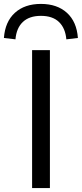

<svg xmlns="http://www.w3.org/2000/svg" viewBox="-58 -961 418 981"><path d="M106 0V-705H197V0ZM21 -760 -38 -767Q-32 -850 18 -895.5Q68 -941 151 -941Q234 -941 284 -895.5Q334 -850 340 -767L281 -760Q276 -817 243.5 -848.5Q211 -880 151 -880Q92 -880 59 -849Q26 -818 21 -760Z"/></svg>

Font: Nunito Sans 10pt SemiExpanded
Style: Regular
Weight: 400
Width: 6
Designer: Vernon Adams
Foundry: Vernon Adams
Version: Version 3.101;gftools[0.9.27]